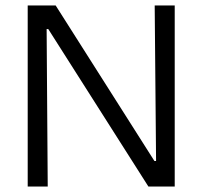

<svg xmlns="http://www.w3.org/2000/svg" viewBox="-20 -680 738 700"><path d="M81 0V-660H183L543 -93H549L544 -660H617V0H521L156 -574H150L154 0Z"/></svg>

Font: Bricolage Grotesque 36pt Light
Style: Regular
Weight: 300
Designer: Mathieu Triay
Foundry: Atelier Triay
Version: Version 1.001;gftools[0.9.33.dev8+g029e19f]